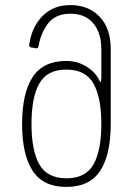

<svg xmlns="http://www.w3.org/2000/svg" viewBox="-20 -728 539 756"><path d="M67 -240Q67 -361 108.5 -424.5Q150 -488 241 -488Q285 -488 321 -465.5Q357 -443 372 -410Q375 -405 376 -405Q379 -405 379 -420V-534Q379 -598 347.5 -636Q316 -674 257 -674Q200 -674 170.5 -637Q141 -600 132 -547Q130 -536 121 -538L104 -541Q94 -542 95 -552Q105 -622 147.5 -665Q190 -708 257 -708Q329 -708 372.5 -662Q416 -616 416 -535V-240Q416 -119 374.5 -55.5Q333 8 241 8Q150 8 108.5 -55.5Q67 -119 67 -240ZM242 -26Q317 -26 348 -80.5Q379 -135 379 -240Q379 -344 348 -399Q317 -454 241 -454Q166 -454 135 -399.5Q104 -345 104 -240Q104 -135 135 -80.5Q166 -26 242 -26Z"/></svg>

Font: Barlow GEO Extra Light
Style: Regular
Weight: 200
Designer: Jeremy Tribby
Foundry: Tribby Type
Version: Version 1.408